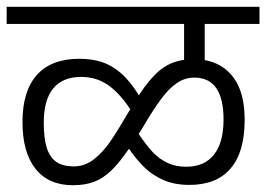

<svg xmlns="http://www.w3.org/2000/svg" viewBox="-26 -629 788 568"><path d="M579.6 -558.1V-451.2Q634.8 -441.4 666.3 -397.5Q697.8 -353.5 697.8 -274.4Q697.8 -179.2 656.2 -130.6Q614.7 -82 534.2 -82Q491.2 -82 458.7 -95.9Q426.3 -109.9 402.3 -132.8Q378.4 -155.8 355.5 -189Q326.7 -147 303 -124.3Q279.3 -101.6 252.7 -91.3Q226.1 -81.1 189.5 -81.1Q117.7 -81.1 79.1 -129.6Q40.5 -178.2 40.5 -268.1Q40.5 -359.9 83.3 -407.5Q126 -455.1 208.5 -455.1Q245.6 -455.1 275.1 -445.6Q304.7 -436 331.8 -412.6Q358.9 -389.2 384.8 -347.2Q415.5 -394.5 445.8 -420.2Q476.1 -445.8 518.6 -452.1V-558.1H-6.3V-608.9H741.7V-558.1ZM358.4 -304.2 359.4 -305.7Q327.1 -354.5 293 -377.9Q258.8 -401.4 213.9 -401.4Q159.2 -401.4 131.3 -367.2Q103.5 -333 103.5 -266.6Q103.5 -219.7 112.5 -191.4Q121.6 -163.1 140.9 -149.9Q160.2 -136.7 191.9 -136.7Q224.6 -136.7 251.5 -157.5Q278.3 -178.2 300.8 -211.2Q323.2 -244.1 358.4 -304.2ZM548.8 -399.4Q521 -399.4 497.3 -383.3Q473.6 -367.2 450 -335.2Q426.3 -303.2 393.1 -246.6L384.3 -232.9Q405.8 -200.7 425 -179.9Q444.3 -159.2 468.8 -147.5Q493.2 -135.7 524.9 -135.7Q578.6 -135.7 606.9 -171.4Q635.3 -207 635.3 -275.4Q635.3 -399.4 548.8 -399.4Z"/></svg>

Font: Varta
Style: Light
Weight: 300
Designer: Joana Correia, Viktoriya Grabowska, Eben Sorkin
Foundry: Sorkin Type
Version: Version 1.002; ttfautohint (v1.3) -l 8 -r 24 -G 200 -x 12 -H